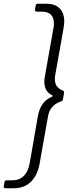

<svg xmlns="http://www.w3.org/2000/svg" viewBox="-57 -892 378 1022"><path d="M-28 110Q-33 110 -35.5 107Q-38 104 -37 99L-33 77Q-32 68 -22 68H7Q45 68 69 45Q93 22 101 -23L145 -276Q159 -352 219 -377Q224 -379 224 -381Q224 -383 219 -386Q179 -405 179 -458Q179 -471 182 -486L227 -739Q230 -754 230 -767Q230 -830 165 -830H138Q134 -830 131 -833Q128 -836 129 -841L133 -863Q135 -872 143 -872H190Q236 -872 260.5 -847.5Q285 -823 285 -778Q285 -768 281 -740L236 -487Q235 -481 235 -470Q235 -427 277 -410Q286 -407 284 -398L278 -363Q276 -354 269 -353Q209 -332 199 -275L154 -22Q143 41 107.5 75.5Q72 110 17 110Z"/></svg>

Font: Open Sauce Two Light Italic
Style: Regular
Weight: 300
Italic angle: -10°
Designer: Alfredo Marco Pradil
Foundry: Creative Sauce Fz LLC
Version: Version 1.477